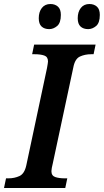

<svg xmlns="http://www.w3.org/2000/svg" viewBox="-41 -936 517 956"><path d="M-21 0 -11 -48H1Q31 -48 56 -59.5Q81 -71 90 -113L193 -597Q195 -609 196.5 -617.5Q198 -626 198 -630Q198 -653 179.5 -659.5Q161 -666 131 -666H119L129 -714H435L425 -666H413Q382 -666 357 -654.5Q332 -643 324 -600L222 -123Q219 -111 217 -100.5Q215 -90 215 -84Q215 -61 234 -54.5Q253 -48 282 -48H294L284 0ZM398 -791Q374 -791 360 -804Q346 -817 346 -845Q346 -877 361.5 -896.5Q377 -916 404 -916Q427 -916 441.5 -903Q456 -890 456 -862Q456 -822 437.5 -806.5Q419 -791 398 -791ZM204 -791Q180 -791 166 -804Q152 -817 152 -845Q152 -877 167.5 -896.5Q183 -916 210 -916Q233 -916 247.5 -903Q262 -890 262 -862Q262 -822 243.5 -806.5Q225 -791 204 -791Z"/></svg>

Font: Noto Serif SemiCondensed SemiBold
Style: Italic
Weight: 600
Width: 4
Italic angle: -12°
Designer: Monotype Design Team
Foundry: Monotype Imaging Inc.
Version: Version 2.014; ttfautohint (v1.8.4.7-5d5b)